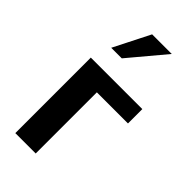

<svg xmlns="http://www.w3.org/2000/svg" viewBox="-244 -840 899 899"><g transform="rotate(45 206.0 -390.0)"><path d="M61 0H196V-405H402V-500H61ZM317 -780H187L96 -600H166Z"/></g></svg>

Font: Perun
Style: Bold
Weight: 700
Foundry: Copyright (c) Stefan Peev, Context Ltd, 2016
Version: Version 1.089